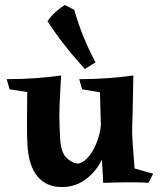

<svg xmlns="http://www.w3.org/2000/svg" viewBox="-20 -739 651 776"><path d="M230 17Q167 17 131.5 -26Q96 -69 91 -151Q89 -186 89 -237.5Q89 -289 90 -367L19 -378L7 -419Q65 -419 121.5 -423Q178 -427 227 -434Q225 -388 222.5 -349.5Q220 -311 220 -271.5Q220 -232 223 -180Q226 -122 250 -100Q274 -78 297 -78Q321 -83 342 -110.5Q363 -138 376 -177.5Q389 -217 389 -256L415 -171Q409 -122 384 -79Q359 -36 319.5 -9.5Q280 17 230 17ZM397 0Q396 -30 393.5 -64Q391 -98 390 -145L384 -366L312 -378L300 -419Q359 -419 414 -423Q469 -427 519 -434Q519 -434 518.5 -411Q518 -388 517.5 -354Q517 -320 516 -286.5Q515 -253 514.5 -230Q514 -207 514 -207Q515 -173 517.5 -142.5Q520 -112 524 -58L599 -37L580 0Q554 -2 531.5 -2Q509 -2 474 -2Q459 -2 435 -1Q411 0 397 0ZM242 -719Q251 -715 261.5 -709Q272 -703 280 -700Q295 -646 316.5 -593Q338 -540 366 -487L323 -460Q275 -513 239.5 -558.5Q204 -604 172 -653Q185 -673 204 -690Q223 -707 242 -719Z"/></svg>

Font: Ruwudu
Style: Bold
Weight: 700
Designer: Becca Hirsbrunner Spalinger
Foundry: SIL International
Version: Version 3.000